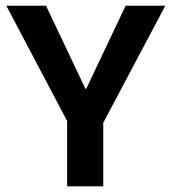

<svg xmlns="http://www.w3.org/2000/svg" viewBox="-20 -660 608 680"><path d="M345.7 0H217.8V-231.4L2.4 -639.6H143.1L282.7 -345.2H285.2L424.8 -639.6H565.4L345.7 -225.1Z"/></svg>

Font: Yantramanav
Style: Bold
Weight: 700
Version: Version 1.001;PS 1.0;hotconv 1.0.72;makeotf.lib2.5.5900; ttf